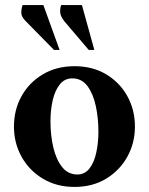

<svg xmlns="http://www.w3.org/2000/svg" viewBox="-20 -727 587 757"><path d="M274 10Q203 10 149 -22.5Q95 -55 65 -109Q35 -163 35 -228Q35 -294 65 -348Q95 -402 149 -434Q203 -466 274 -466Q345 -466 398.5 -434Q452 -402 482 -348Q512 -294 512 -228Q512 -163 482 -109Q452 -55 398.5 -22.5Q345 10 274 10ZM285 -39Q314 -39 332.5 -62.5Q351 -86 359.5 -125Q368 -164 368 -208Q368 -262 357.5 -310Q347 -358 324.5 -388Q302 -418 265 -418Q235 -418 216 -394.5Q197 -371 188 -332.5Q179 -294 179 -249Q179 -194 190 -146.5Q201 -99 224.5 -69Q248 -39 285 -39ZM193 -530 81 -644Q64 -661 64 -676.5Q64 -692 69 -707H151L215 -530ZM330 -530 233 -644Q219 -662 217.5 -677Q216 -692 221 -707H303L352 -530Z"/></svg>

Font: Spectral
Style: Bold
Weight: 700
Designer: Jean-Baptiste Levee
Foundry: Production Type
Version: Version 2.001